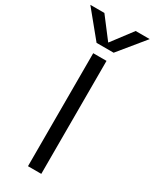

<svg xmlns="http://www.w3.org/2000/svg" viewBox="-275 -1016 866 1075"><g transform="rotate(30 158.0 -478.5)"><path d="M159.2 -825.2 258.8 -957H349.6L212.9 -790H102.5L-34.2 -957H56.6L157.2 -825.2ZM115.2 0V-730.5H201.2V0Z"/></g></svg>

Font: Mgen+ 1c regular
Style: Regular
Weight: 400
Designer: [Source Han Sans]
Ryoko NISHIZUKA  (kana & ideographs); Paul D. Hunt (Latin, Greek & Cyrillic); Wenlong ZHANG  (bopomofo
Version: Version 1.059.20150602